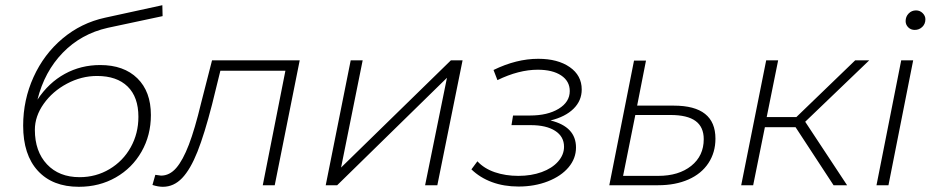

<svg xmlns="http://www.w3.org/2000/svg" viewBox="-20 -712 3582 738"><path d="M560 -270Q560 -192 524 -129Q488 -66 425 -30Q362 6 283 6Q182 6 125.5 -55.5Q69 -117 69 -229Q69 -328 109 -416Q149 -504 220.5 -564Q292 -624 384 -644L604 -692L605 -650L394 -605Q292 -582 221.5 -509.5Q151 -437 124 -329Q167 -394 229 -428Q291 -462 365 -462Q456 -462 508 -411Q560 -360 560 -270ZM512 -263Q512 -339 470.5 -379.5Q429 -420 353 -420Q293 -420 237.5 -390.5Q182 -361 148 -313Q114 -265 114 -213Q114 -130 160.5 -80.5Q207 -31 286 -31Q349 -31 401 -62Q453 -93 482.5 -146Q512 -199 512 -263Z M1132 -480 1036 0H990L1077 -440H827L795 -310Q766 -197 739 -129Q712 -61 680 -27.5Q648 6 606 6Q588 6 566 -1L577 -40Q595 -37 599 -37Q632 -37 657.5 -66.5Q683 -96 706 -156Q729 -216 753 -316L795 -480Z M1328 -480H1374L1291 -68L1713 -480H1758L1661 0H1614L1698 -413L1276 0H1232Z M2194 -145Q2194 -103 2165.5 -69Q2137 -35 2086 -15Q2035 5 1973 5Q1917 5 1871 -12Q1825 -29 1792 -61L1815 -92Q1841 -64 1882 -50Q1923 -36 1972.5 -36Q2022 -36 2062 -50.5Q2102 -65 2125 -91Q2148 -117 2148 -148Q2148 -187 2114 -209Q2080 -231 2020 -231H1946L1952 -268H2017Q2085 -268 2127.5 -294Q2170 -320 2170 -362Q2170 -400 2137 -422Q2104 -444 2047 -444Q1974 -444 1892 -404L1877 -443Q1965 -486 2049 -486Q2124 -486 2170 -454Q2216 -422 2216 -368Q2216 -325 2184.5 -294Q2153 -263 2096 -249Q2194 -225 2194 -145Z M2730 -179Q2730 -126 2703 -85Q2676 -44 2626 -22Q2576 0 2510 0H2322L2417 -479H2463L2429 -306H2570Q2730 -306 2730 -179ZM2685 -177Q2685 -224 2653.5 -247Q2622 -270 2557 -270H2422L2375 -36H2510Q2589 -36 2637 -74.5Q2685 -113 2685 -177Z M3075 -244 3236 0H3184L3038 -223H2920L2875 0H2829L2925 -480H2971L2927 -262H3041L3267 -480H3321Z M3444 -480H3490L3395 0H3349ZM3461 -631Q3461 -648 3472.5 -660Q3484 -672 3501 -672Q3516 -672 3526.5 -661.5Q3537 -651 3537 -638Q3537 -620 3525 -608.5Q3513 -597 3496 -597Q3481 -597 3471 -607Q3461 -617 3461 -631Z"/></svg>

Font: Montserrat Ace
Style: Light Italic
Weight: 300
Italic angle: -11.3°
Designer: Julieta Ulanovsky
Foundry: Julieta Ulanovsky
Version: Version 1